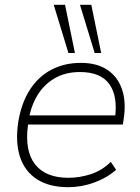

<svg xmlns="http://www.w3.org/2000/svg" viewBox="-20 -769 581 797"><path d="M263 8Q185 8 134 -24.5Q83 -57 63 -118Q43 -179 56 -264Q69 -342 104 -396.5Q139 -451 193 -479.5Q247 -508 316 -508Q382 -508 425 -479.5Q468 -451 486 -399.5Q504 -348 494 -279L490 -252H81L87 -290H474L457 -277Q470 -369 434 -419.5Q398 -470 312 -470Q250 -470 205 -443Q160 -416 133 -369.5Q106 -323 98 -263L96 -248Q82 -143 125.5 -87Q169 -31 264 -31Q311 -31 357 -46Q403 -61 440 -97L462 -64Q423 -30 370.5 -11Q318 8 263 8ZM373 -549 312 -749H359L400 -549ZM264 -549 203 -749H250L291 -549Z"/></svg>

Font: Mulish ExtraLight ExtraLight
Style: Italic
Weight: 250
Italic angle: -9°
Version: Version 3.603